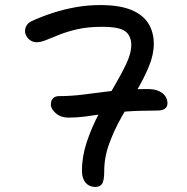

<svg xmlns="http://www.w3.org/2000/svg" viewBox="-20 -730 740 759"><path d="M357 9Q342 9 330 2Q318 -5 311 -19.5Q304 -34 304 -56Q304 -112 323.5 -170Q343 -228 372 -282.5Q401 -337 430.5 -387Q460 -437 479.5 -478.5Q499 -520 499 -551Q499 -588 475.5 -606Q452 -624 383 -624Q327 -624 286 -614.5Q245 -605 215 -593Q185 -581 163 -572Q141 -563 125 -563Q113 -563 102.5 -569Q92 -575 85.5 -585.5Q79 -596 79 -608Q79 -620 86 -630.5Q93 -641 106 -647Q148 -666 192 -680Q236 -694 282 -702Q328 -710 376 -710Q453 -710 499.5 -690.5Q546 -671 567 -636.5Q588 -602 588 -557Q588 -514 568.5 -467Q549 -420 519.5 -370Q490 -320 460.5 -267.5Q431 -215 411.5 -161.5Q392 -108 392 -53Q392 -17 384 -4Q376 9 357 9ZM250 -265Q221 -265 201 -282Q181 -299 181 -317Q181 -333 190 -341.5Q199 -350 212 -350Q264 -350 315.5 -357Q367 -364 426.5 -371Q486 -378 564 -378Q601 -378 621.5 -362Q642 -346 642 -321Q642 -308 632 -300.5Q622 -293 603 -293Q529 -293 476.5 -289Q424 -285 385 -279Q346 -273 314 -269Q282 -265 250 -265Z"/></svg>

Font: Shantell Sans Light
Style: Regular
Weight: 400
Version: Version 1.011;[c5ecc13dd]